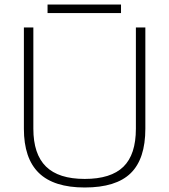

<svg xmlns="http://www.w3.org/2000/svg" viewBox="-20 -822 748 852"><path d="M86 -251V-700H128V-251Q128 -138 184 -83Q240 -28 356 -28Q472 -28 527.5 -82Q583 -136 583 -251V-700H625V-251Q625 -117 560 -53.5Q495 10 356 10Q219 10 152.5 -54.5Q86 -119 86 -251ZM191 -802H517V-764H191Z"/></svg>

Font: Krub ExtraLight
Style: Regular
Weight: 275
Designer: Ekaluck Peanpanawate
Foundry: Cadson Demak Co.,Ltd.
Version: Version 1.000; ttfautohint (v1.6)